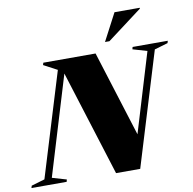

<svg xmlns="http://www.w3.org/2000/svg" viewBox="-149 -1033 1136 1131"><g transform="rotate(-10 419.0 -467.5)"><path d="M162 -13.5 158.5 0H-52L-48 -13.5L32 -37L222 -658.5L141 -701.5L145 -715H457.5L618 -203.5L761 -676.5L675.5 -701.5L679 -715H889.5L885.5 -701.5L805.5 -678L598.5 0H454L256 -630.5L76.5 -38.5ZM524 -772 609.5 -935H760.5V-930L550.5 -772Z"/></g></svg>

Font: Newsreader Display ExtraBold
Style: Italic
Weight: 800
Italic angle: -17°
Designer: Hugues Gentile
Foundry: Production Type
Version: Version 1.001